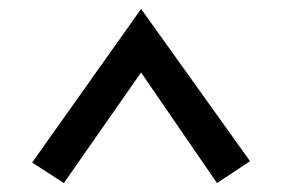

<svg xmlns="http://www.w3.org/2000/svg" viewBox="-20 -802 632 430"><path d="M540 -441 466 -392 284 -657H308L123 -392L52 -438L296 -782Z"/></svg>

Font: Yaldevi SemiBold
Style: Regular
Weight: 600
Designer: Sol Matas, Rajitha Manaperi, Kosala Senevirathne
Foundry: Mooniak
Version: Version 1.100